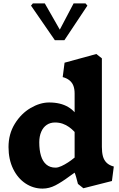

<svg xmlns="http://www.w3.org/2000/svg" viewBox="-20 -1097 701 1127"><path d="M30 -234Q30 -310.5 66.8 -370.2Q103.5 -430 159.2 -462.8Q215 -495.5 268.5 -495.5Q302 -495.5 330 -488.8Q358 -482 380 -469Q402 -456 418 -438V-548Q418 -574 411 -593Q404 -612 388.2 -625Q372.5 -638 348 -644.5L359 -729L545.5 -780L578 -754.5V-234.5Q578 -203 584 -180.2Q590 -157.5 605.5 -142Q621 -126.5 648 -119.5L637 -34.5L469.5 8L437.5 -17.5Q433 -36 427.5 -55.5Q422 -75 418 -83.5Q404.5 -74 390.5 -64Q342 -28 305.2 -9Q268.5 10 230 10Q175.5 10 129.8 -20.2Q84 -50.5 57 -106Q30 -161.5 30 -234ZM414.5 -169.5 418 -172V-322.5Q402.5 -339 385.5 -351.2Q368.5 -363.5 347.8 -370.8Q327 -378 303 -378Q275 -378 254 -363.8Q233 -349.5 221.8 -323Q210.5 -296.5 210.5 -261.5Q210.5 -216 220.5 -182.8Q230.5 -149.5 252 -131.2Q273.5 -113 306 -113Q321 -113 340.5 -122Q360 -131 379.2 -143.5Q398.5 -156 414.5 -169.5ZM162 -1064 173 -1077H243L331 -923L412 -1077H482L493 -1064L358 -861H302Z"/></svg>

Font: TMT Limkin
Style: Regular
Weight: 400
Designer: Gabriel Drozdov
Version: Version 1.000;Glyphs 3.1.2 (3151)